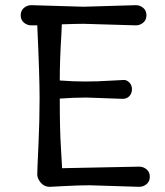

<svg xmlns="http://www.w3.org/2000/svg" viewBox="-20 -716 639 742"><path d="M101 -696 303 -690 505 -696Q521 -696 533.5 -685.5Q546 -675 546 -657Q546 -639 533.5 -628.5Q521 -618 505 -618L303 -624Q277 -624 219 -622Q219 -610 217 -579Q211 -486 211 -405Q263 -401 308.5 -401Q354 -401 401.5 -404Q449 -407 459.5 -407Q470 -407 480 -397Q490 -387 490 -371Q490 -355 480 -344.5Q470 -334 454 -334L315 -339Q263 -339 211 -335Q211 -213 215.5 -144Q220 -75 220 -66L518 -72Q534 -72 546.5 -61.5Q559 -51 559 -33Q559 -15 546.5 -4.5Q534 6 518 6L326 0Q286 0 231 3Q176 6 172 6Q151 6 137.5 -10Q124 -26 124 -42Q124 -58 128.5 -153Q133 -248 133 -336.5Q133 -425 124 -618H101Q85 -618 72.5 -628.5Q60 -639 60 -657Q60 -675 72.5 -685.5Q85 -696 101 -696Z"/></svg>

Font: Macondo
Style: Regular
Weight: 400
Version: Version 2.001